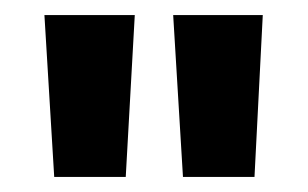

<svg xmlns="http://www.w3.org/2000/svg" viewBox="-20 -775 409 255"><path d="M223 -540 210 -755H329L318 -540ZM52 -540 39 -755H159L147 -540Z"/></svg>

Font: DM Sans 20pt ExtraBold
Style: Regular
Weight: 800
Version: Version 4.004;gftools[0.9.30]